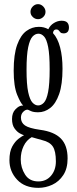

<svg xmlns="http://www.w3.org/2000/svg" viewBox="-20 -657 369 926"><path d="M165 249Q99.5 249 62.5 209.5Q25.5 170 25.5 115.5Q25.5 74 39.2 49.2Q53 24.5 70 11.8Q87 -1 96 -5Q90 -6 76 -13.5Q62 -21 50 -37.8Q38 -54.5 38 -83Q38 -112.5 54 -129.2Q70 -146 84 -147.5Q90.5 -148.5 92 -148Q80 -158 63 -199.2Q46 -240.5 46 -316Q46 -395 63 -441.5Q80 -488 107.5 -507.8Q135 -527.5 166.5 -527.5Q192 -528 213 -516Q222 -535 240 -546Q258 -557 276.5 -557Q296.5 -557 304.5 -548.2Q312.5 -539.5 312.5 -524.5Q312.5 -496 286.5 -496Q276 -496 271.5 -500.8Q267 -505.5 263.2 -510.2Q259.5 -515 251.5 -515Q237.5 -515 235.5 -497.5Q258.5 -472.5 270 -428.2Q281.5 -384 281.5 -325.5Q281.5 -249.5 265.2 -203.2Q249 -157 222.2 -136.2Q195.5 -115.5 164 -115.5Q142 -115.5 129.8 -121Q117.5 -126.5 115.5 -127.5Q113.5 -128 112 -128Q102 -128 91.5 -117.2Q81 -106.5 81 -89.5Q81 -65.5 100.5 -52Q120 -38.5 173 -31Q241 -22 273.5 11Q306 44 306 107Q306 156 285.2 187.5Q264.5 219 232.2 234Q200 249 165 249ZM164 -148.5Q179 -148.5 191.8 -162Q204.5 -175.5 212 -213.2Q219.5 -251 219.5 -323.5Q219.5 -393.5 212.2 -430.5Q205 -467.5 192.5 -481Q180 -494.5 165.5 -494.5Q150 -494.5 137 -480.8Q124 -467 116 -429.5Q108 -392 108 -320.5Q108 -249.5 116 -212.5Q124 -175.5 136.8 -162Q149.5 -148.5 164 -148.5ZM165 218Q203 218 226.2 190.5Q249.5 163 249.5 121.5Q249.5 72 234.8 49.8Q220 27.5 184 19Q168.5 14.5 153.8 10.5Q139 6.5 133 4.5Q107.5 19 93.8 47.8Q80 76.5 80 112Q80 152 101 185Q122 218 165 218ZM163.5 -564.5Q149 -564.5 138 -575Q127 -585.5 127 -600Q127 -614.5 138 -625.8Q149 -637 163.5 -637Q177.5 -637 188.5 -625.8Q199.5 -614.5 199.5 -600Q199.5 -585.5 188.5 -575Q177.5 -564.5 163.5 -564.5Z"/></svg>

Font: Imbue 10pt Light
Style: Regular
Weight: 300
Designer: Tyler Finck
Foundry: Etcetera Type Company
Version: Version 1.102; ttfautohint (v1.8.3)